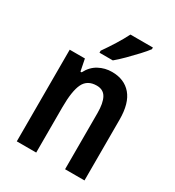

<svg xmlns="http://www.w3.org/2000/svg" viewBox="-183 -969 900 985"><g transform="rotate(30 267.0 -476.0)"><path d="M314 -646Q387 -646 428 -598Q469 -550 469 -453V-93H354V-425Q354 -485 337 -515.5Q320 -546 281 -546Q226 -546 204.5 -502Q183 -458 183 -361V-93H68V-636H158L172 -566H179Q200 -607 236 -626.5Q272 -646 314 -646ZM432 -849Q418 -830 392.5 -802.5Q367 -775 338.5 -746.5Q310 -718 287 -699H208V-711Q234 -748 258 -786.5Q282 -825 299 -859H432Z"/></g></svg>

Font: Noto Sans Kannada UI Condensed SemiBold
Style: Regular
Weight: 600
Width: 3
Designer: Jelle Bosma - Monotype Design Team
Foundry: Monotype Imaging Inc.
Version: Version 2.005; ttfautohint (v1.8.4.7-5d5b)